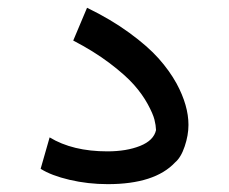

<svg xmlns="http://www.w3.org/2000/svg" viewBox="-20 -469 583 489"><path d="M253.4 -83.5Q302.2 -83.5 336.9 -97.4Q371.6 -111.3 377.4 -137.7Q377 -149.9 373.3 -164.6Q369.6 -179.2 356.2 -203.9Q342.8 -228.5 321.3 -252.9Q299.8 -277.3 259.5 -307.9Q219.2 -338.4 166.5 -365.7L201.7 -449.2Q262.2 -419.9 309.3 -385.5Q356.4 -351.1 384 -320.1Q411.6 -289.1 429.7 -256.3Q460 -200.2 460 -150.9Q460 -124.5 450.4 -96.2Q440.9 -67.9 425.8 -55.2Q374 0 254.4 0Q204.1 0 157.2 -11Q110.4 -22 83.5 -39.1L106.4 -119.1Q165 -83.5 253.4 -83.5Z"/></svg>

Font: GanjNamehSans
Style: Regular
Weight: 400
Designer: Mohammad Saleh Souzanchi
Foundry: http://font-store.ir
Version: Version:0.0.4;RFB:1.2.5;Building:2016-12-11 09:43:53.670092